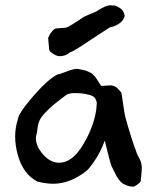

<svg xmlns="http://www.w3.org/2000/svg" viewBox="-20 -675 582 722"><path d="M482 27Q469 27 458.5 23Q448 19 441.5 15Q435 11 427.5 1Q420 -9 417.5 -14Q415 -19 408.5 -32.5Q402 -46 400 -49Q394 -63 374 -146Q358 -103 335.5 -70Q313 -37 302 -30Q242 16 180 16Q155 16 121 8Q67 -20 47 -92Q27 -164 47 -226Q49 -248 102.5 -310.5Q156 -373 194 -394Q205 -396 231.5 -406.5Q258 -417 272 -416Q286 -413 294.5 -411.5Q303 -410 311 -406Q319 -402 322.5 -400.5Q326 -399 332 -392.5Q338 -386 340 -383.5Q342 -381 349 -369.5Q356 -358 360 -352Q369 -352 380 -353Q391 -354 395.5 -354Q400 -354 407 -352Q414 -350 420.5 -344Q427 -338 436 -327Q437 -325 439.5 -307.5Q442 -290 445.5 -267Q449 -244 452 -232Q475 -150 492 -106Q493 -99 504 -79.5Q515 -60 513 -36L509 8Q493 24 482 27ZM202 -63Q252 -63 292.5 -131Q333 -199 342 -263Q342 -264 343 -274Q344 -284 344 -288Q344 -292 340 -301Q336 -310 327.5 -314Q319 -318 302.5 -321.5Q286 -325 262 -325Q240 -325 229 -318Q191 -289 178.5 -278.5Q166 -268 148.5 -249.5Q131 -231 126 -215.5Q121 -200 119 -176Q106 -140 136 -101.5Q166 -63 202 -63ZM200 -464Q189 -466 177 -474.5Q165 -483 165 -488L161 -532Q161 -533 165 -541Q169 -549 176.5 -558Q184 -567 191 -568L228 -571Q234 -573 245.5 -579.5Q257 -586 273.5 -597Q290 -608 296 -612L319 -622Q342 -631 344 -633Q380 -657 398 -655Q401 -655 401 -654Q411 -657 428.5 -646.5Q446 -636 449 -615Q444 -596 426 -585Q408 -574 393 -572L319 -524Q308 -516 278 -497Q248 -478 244 -479Q225 -462 200 -464Z"/></svg>

Font: Excalifont
Style: Regular
Weight: 400
Designer: Your Own Font Foundry (Virgil); Ján Filípek / DizajnDesign (Excalifont, modifications)
Foundry: Your Own Font Foundry (Virgil); Ján Filípek / DizajnDesign (Excalifont, modifications)
Version: Version 1.000;Glyphs 3.2 (3227)